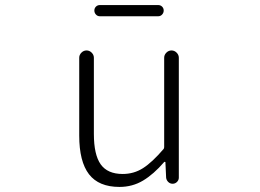

<svg xmlns="http://www.w3.org/2000/svg" viewBox="-20 -735 1040 768"><path d="M458 12.7Q375 12.7 335.9 -38.1Q296.9 -88.9 296.9 -192.4V-503.9Q296.9 -515.6 305.7 -524.4Q314.5 -533.2 326.2 -533.2Q337.9 -533.2 346.7 -524.4Q355.5 -515.6 355.5 -503.9V-199.2Q355.5 -116.2 382.8 -77.6Q410.2 -39.1 470.7 -39.1Q515.6 -39.1 552.2 -62.5Q588.9 -85.9 634.8 -139.6Q636.7 -142.6 636.7 -147.5V-503.9Q636.7 -515.6 645.5 -524.4Q654.3 -533.2 666 -533.2Q677.7 -533.2 686.5 -524.4Q695.3 -515.6 695.3 -503.9V-24.4Q695.3 -14.6 688 -7.3Q680.7 0 670.4 0Q660.2 0 652.8 -7.3Q645.5 -14.6 644.5 -24.4L641.6 -86.9Q640.6 -87.9 639.2 -87.9Q637.7 -87.9 636.7 -86.9Q594.7 -38.1 552.2 -12.7Q509.8 12.7 458 12.7ZM379.9 -669.9Q370.1 -669.9 363.8 -676.8Q357.4 -683.6 357.4 -692.9Q357.4 -702.1 363.8 -708.5Q370.1 -714.8 379.9 -714.8H612.3Q622.1 -714.8 628.4 -708.5Q634.8 -702.1 634.8 -692.9Q634.8 -683.6 628.4 -676.8Q622.1 -669.9 612.3 -669.9Z"/></svg>

Font: Gen Jyuu Gothic L Monospace Light
Style: Regular
Weight: 300
Designer: [Source Han Sans]
Ryoko NISHIZUKA  (kana & ideographs); Paul D. Hunt (Latin, Greek & Cyrillic); Wenlong ZHANG  (bopomofo
Version: Version 1.002.20150607